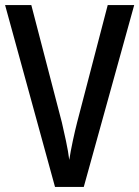

<svg xmlns="http://www.w3.org/2000/svg" viewBox="-20 -734 547 754"><path d="M507 -714 309 0H196L0 -714H103L223 -253Q230 -223 239 -181Q248 -139 252 -106Q257 -139 266 -181Q275 -223 283 -254L403 -714Z"/></svg>

Font: Noto Sans Telugu Condensed Medium
Style: Regular
Weight: 500
Width: 3
Designer: Jelle Bosma - Monotype Design Team
Foundry: Monotype Imaging Inc.
Version: Version 2.005; ttfautohint (v1.8.4.7-5d5b)